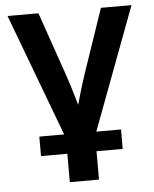

<svg xmlns="http://www.w3.org/2000/svg" viewBox="-52 -566 655 816"><g transform="rotate(-5 275.0 -158.5)"><path d="M216.8 27.3 10.7 -522.5H142.6L237.8 -247.6Q252.9 -202.6 266.1 -157.7Q279.3 -112.8 292 -67.4H262.2Q274.9 -112.8 287.6 -157.7Q300.3 -202.6 315.4 -247.6L409.2 -522.5H539.6L333.5 27.3ZM212.9 204.1V-2.9H337.4V204.1ZM100.6 83V0H449.2V83Z"/></g></svg>

Font: Inter 28pt SemiBold
Style: Regular
Weight: 600
Designer: Rasmus Andersson
Foundry: rsms
Version: Version 4.001;git-66647c0bb